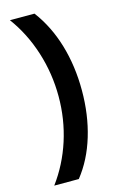

<svg xmlns="http://www.w3.org/2000/svg" viewBox="-126 -725 558 925"><g transform="rotate(-15 153.0 -262.5)"><path d="M24.2 150Q88.3 63.3 122.1 -41.7Q155.8 -146.7 155.8 -260Q155.8 -374.2 121.7 -481.7Q87.5 -589.2 24.2 -675H146.7Q208.3 -593.3 240 -487.1Q271.7 -380.8 271.7 -259.2Q271.7 -137.5 240 -32.5Q208.3 72.5 146.7 150Z"/></g></svg>

Font: Funnel Display Light SemiBold
Style: Regular
Weight: 600
Version: Version 1.000